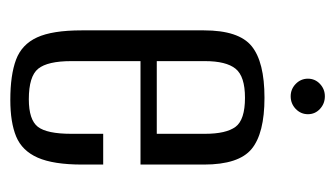

<svg xmlns="http://www.w3.org/2000/svg" viewBox="-164 -502 674 387"><g transform="rotate(90 173.5 -308.0)"><path d="M180.9 8.7Q130.7 8.7 99.9 -2.8Q69.1 -14.3 54.9 -45.2Q40.7 -76 40.7 -135.1V-381.5Q40.7 -451.8 72.5 -477.7Q104.3 -503.6 176.6 -503.6Q248.2 -503.6 279.7 -477.7Q311.2 -451.8 311.2 -381.5V-253.7H102.7V-114.1Q102.7 -66.5 118 -47.5Q133.3 -28.6 179.5 -28.6Q220.9 -28.6 235.1 -46.8Q249.2 -65.1 249.2 -114.1V-178.5H311.2V-136.1Q311.2 -78.2 297.3 -46.6Q283.4 -15 254.7 -3.1Q226.1 8.7 180.9 8.7ZM102.7 -286.5H249.2V-383.7Q249.2 -426.3 235.1 -445.3Q220.9 -464.3 176.6 -464.3Q133.3 -464.3 118 -445.3Q102.7 -426.3 102.7 -383.7ZM173.6 -556.4Q159.1 -556.4 148.6 -566.6Q138.1 -576.9 138.1 -591.1Q138.1 -605.5 148.6 -615.4Q159.1 -625.3 173.6 -625.3Q188.4 -625.3 199.1 -615.4Q209.7 -605.5 209.7 -591.2Q209.7 -576.9 199.1 -566.6Q188.4 -556.4 173.6 -556.4Z"/></g></svg>

Font: Alumni Sans SC Thin
Style: Regular
Weight: 100
Designer: Robert E. Leuschke
Foundry: Robert E. Leuschke
Version: Version 1.018